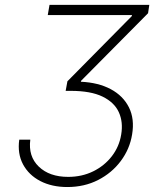

<svg xmlns="http://www.w3.org/2000/svg" viewBox="-20 -747 649 777"><path d="M57.9 -181.8H102.6Q93.8 -114.3 136.9 -72.8Q180 -31.2 256 -31.2Q311.4 -31.2 357.1 -53.6Q402.7 -76 432.7 -114.9Q462.7 -153.8 470.5 -202.8Q479 -252.8 460.9 -292.8Q442.8 -332.7 395.1 -356Q347.3 -379.3 266 -379.3H245.7L252.8 -418L513.8 -682.2V-686.1H173.3L180.4 -727.3H584.2L579.2 -693.5L308.2 -420.1L307.2 -416.2Q377.8 -413 428.1 -386.2Q478.3 -359.4 501.8 -312.5Q525.2 -265.6 514.6 -202.8Q505 -143.8 468.9 -95.5Q432.9 -47.2 377.1 -18.6Q321.4 9.9 252.5 9.9Q190 9.9 143.3 -14.2Q96.6 -38.4 73.3 -81.7Q50.1 -125 57.9 -181.8Z"/></svg>

Font: Inter UI Extra Light
Style: Italic
Weight: 200
Italic angle: -9.39999°
Designer: Rasmus Andersson
Foundry: rsms
Version: 3.2;8d6f07862